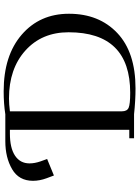

<svg xmlns="http://www.w3.org/2000/svg" viewBox="124 -875 759 1047"><g transform="rotate(-90 503.5 -351.5)"><path d="M41 -551Q41 -628 104.5 -665Q168 -702 257 -702H404Q461 -711 529 -711Q724 -711 838 -612.5Q952 -514 952 -355Q952 -191 847 -91.5Q742 8 545 8Q479 8 404 0H273V-26H319V-677H299Q220 -677 178 -649Q136 -621 136 -570Q136 -542 147 -510L160 -474L70 -437L55 -477Q41 -515 41 -551ZM420 -66Q420 -38 439.5 -29.5Q459 -21 521 -21Q851 -21 851 -357Q851 -503 751.5 -592.5Q652 -682 490 -682Q460 -682 420 -677Z"/></g></svg>

Font: Dihjauti
Style: Bold
Weight: 700
Designer: T. Christopher White
Version: Version 3.0.0